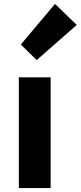

<svg xmlns="http://www.w3.org/2000/svg" viewBox="-20 -958 411 978"><path d="M76 0V-564H238V0ZM167 -652 86 -731 260 -938 371 -831Z"/></svg>

Font: Noto Sans SC ExtraBold
Style: Regular
Weight: 800
Designer: Ryoko NISHIZUKA 西塚涼子 (kana, bopomofo & ideographs); Paul D. Hunt (Latin, Greek & Cyrillic); Sandoll Communications 산돌커뮤니
Foundry: Adobe
Version: Version 2.004-H2;hotconv 1.0.118;makeotfexe 2.5.65603